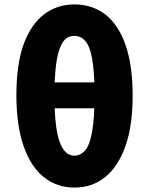

<svg xmlns="http://www.w3.org/2000/svg" viewBox="-20 -833 673 867"><path d="M54 -403Q54 -543 87 -634Q120 -723 178.5 -768Q237 -813 316 -813Q395 -813 454 -769Q514 -723 546.5 -631Q579 -539 579 -403Q579 -264 546 -172Q513 -80 454.5 -33Q396 14 316 14Q237 14 178 -33Q119 -80 86.5 -173.5Q54 -267 54 -403ZM363 -152Q407 -200 407 -403Q407 -560 381 -622Q359 -671 316 -671Q296 -671 280 -660Q264 -649 253 -622Q226 -562 226 -403Q226 -259 248.5 -194.5Q271 -130 316 -130Q342 -130 363 -152ZM149 -461H484V-344H149Z"/></svg>

Font: Merged Yaku Han JP Black
Style: Regular
Weight: 900
Designer: Ryoko NISHIZUKA 西塚涼子 (kana, bopomofo & ideographs); Paul D. Hunt (Latin, Greek & Cyrillic); Sandoll Communications 산돌커뮤니
Foundry: Adobe
Version: Version 2.004